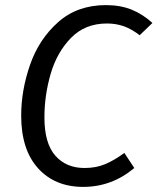

<svg xmlns="http://www.w3.org/2000/svg" viewBox="-20 -720 617 752"><path d="M577 -630 527 -582Q496 -606 465.5 -617Q435 -628 399 -628Q313 -628 258 -571.5Q203 -515 178.5 -431Q154 -347 154 -260Q154 -159 196.5 -110.5Q239 -62 311 -62Q357 -62 393 -77.5Q429 -93 467 -121L506 -62Q418 12 306 12Q195 12 129 -61Q63 -134 63 -267Q63 -367 98 -467Q133 -567 208 -633.5Q283 -700 395 -700Q452 -700 496 -682Q540 -664 577 -630Z"/></svg>

Font: FiraGO Book
Style: Italic
Weight: 350
Italic angle: -8°
Designer: bBox Type GmbH
Foundry: bBox Type GmbH
Version: Version 1.001